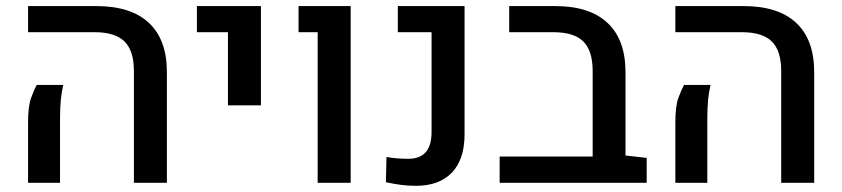

<svg xmlns="http://www.w3.org/2000/svg" viewBox="-20 -598 2755 628"><path d="M418 0V-365.7Q418 -432.1 387.2 -462.4Q356.4 -492.7 289.1 -492.7H71.8V-578.1H295.4Q408.2 -578.1 467 -523.2Q525.9 -468.3 525.9 -361.8V0ZM71.8 0V-197.8Q71.8 -250.5 81.5 -277.3Q91.3 -304.2 100.1 -320.3H187Q181.6 -298.8 179 -272Q176.3 -245.1 176.3 -206.1V0Z M725.6 -253.4V-492.7H624V-578.1H833.5V-253.4Z M1019 0V-492.7H956.5V-578.1H1127V0Z M1340.3 9.8Q1314 9.8 1290.8 6.6Q1267.6 3.4 1242.2 -2L1244.1 -84.5Q1276.9 -78.6 1315.4 -78.6Q1353 -78.6 1372.3 -100.1Q1391.6 -121.6 1391.6 -167.5V-492.7H1281.2V-578.1H1499.5V-158.7Q1499.5 -76.7 1458 -33.4Q1416.5 9.8 1340.3 9.8Z M1614.3 0V-85.9H1918.5L2025.9 -89.4L2095.2 -81.5V0ZM1918.5 -24.4V-365.7Q1918.5 -432.1 1887.9 -462.4Q1857.4 -492.7 1789.6 -492.7H1645.5V-578.1H1796.4Q1908.2 -578.1 1967 -523.2Q2025.9 -468.3 2025.9 -361.8V-24.4Z M2535.2 0V-365.7Q2535.2 -432.1 2504.4 -462.4Q2473.6 -492.7 2406.2 -492.7H2189V-578.1H2412.6Q2525.4 -578.1 2584.2 -523.2Q2643.1 -468.3 2643.1 -361.8V0ZM2189 0V-197.8Q2189 -250.5 2198.7 -277.3Q2208.5 -304.2 2217.3 -320.3H2304.2Q2298.8 -298.8 2296.1 -272Q2293.5 -245.1 2293.5 -206.1V0Z"/></svg>

Font: Heebo Medium
Style: Regular
Weight: 500
Designer: Oded Ezer
Foundry: Ezer Type House
Version: Version 3.100